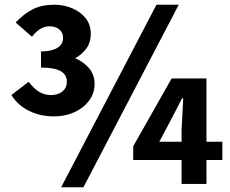

<svg xmlns="http://www.w3.org/2000/svg" viewBox="-20 -776 970 810"><path d="M208 -285Q150 -285 103 -308Q56 -331 28 -375L101 -431Q122 -403 144.5 -389Q167 -375 196 -375Q224 -375 243 -390Q262 -405 262 -431Q262 -462 235 -476.5Q208 -491 153 -491V-559Q196 -559 221 -573.5Q246 -588 246 -616Q246 -639 230 -652Q214 -665 189 -665Q166 -665 147.5 -652.5Q129 -640 115 -621L46 -681Q82 -719 119.5 -737.5Q157 -756 209 -756Q250 -756 285 -741Q320 -726 341.5 -699Q363 -672 363 -633Q363 -598 345.5 -573Q328 -548 297 -530Q332 -516 355.5 -488.5Q379 -461 379 -422Q379 -382 355 -350.5Q331 -319 292.5 -302Q254 -285 208 -285ZM238 14 640 -756H734L332 14ZM746 0V-228L753 -361H748L702 -272L652 -178H918V-101H542V-159L704 -445H851V0Z"/></svg>

Font: Noto Sans HK Thin ExtraBold
Style: Regular
Weight: 800
Version: Version 2.004-H2;hotconv 1.0.118;makeotfexe 2.5.65603